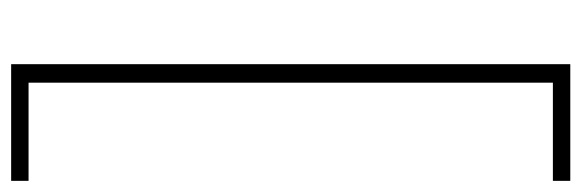

<svg xmlns="http://www.w3.org/2000/svg" viewBox="-398 -470 1068 353"><g transform="rotate(-90 136.5 -294.0)"><path d="M-20 220V188H160.5V-776H-20V-808H194.5V220Z"/></g></svg>

Font: Encode Sans SmCnd Th
Style: Regular
Weight: 100
Width: 4
Designer: Multiple Designers
Foundry: Impallari Type
Version: Version 3.002; ttfautohint (v1.8.3) -l 8 -r 50 -G 200 -x 14 